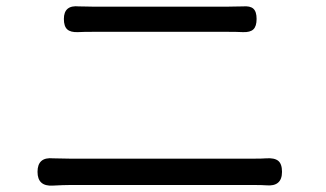

<svg xmlns="http://www.w3.org/2000/svg" viewBox="-20 -660 1040 612"><path d="M790 -70.3H203.1Q183.6 -70.3 148.4 -68.4Q99.6 -65.4 99.6 -112.3Q99.6 -160.2 149.4 -155.3Q158.2 -155.3 176.3 -154.8Q194.3 -154.3 203.1 -154.3H790Q815.4 -154.3 828.1 -155.3Q854.5 -157.2 866.7 -147.5Q878.9 -137.7 878.9 -112.3Q878.9 -64.5 828.1 -69.3Q815.4 -70.3 790 -70.3ZM280.3 -638.7H701.2Q710 -638.7 728 -639.2Q746.1 -639.6 753.9 -639.6Q777.3 -641.6 787.6 -632.3Q797.9 -623 797.9 -599.6Q797.9 -576.2 787.6 -566.4Q777.3 -556.6 753.9 -557.6Q736.3 -558.6 701.2 -558.6H281.2Q245.1 -558.6 228.5 -557.6Q205.1 -556.6 194.3 -566.4Q183.6 -576.2 183.6 -599.6Q183.6 -644.5 231.4 -639.6Q239.3 -639.6 255.9 -639.2Q272.5 -638.7 280.3 -638.7Z"/></svg>

Font: GenSenMaruGothic TW TTF Regular
Style: Regular
Weight: 400
Version: Version 1.301